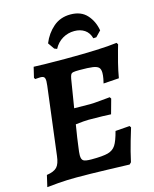

<svg xmlns="http://www.w3.org/2000/svg" viewBox="-128 -953 838 1048"><g transform="rotate(-15 291.0 -429.0)"><path d="M280 -74Q344 -74 373 -82Q402 -90 417 -113Q432 -136 446 -190L527 -196L533 -187Q528 -172 512 -117Q496 -62 483 -3L473 7Q443 6 345.5 3Q248 0 174 0Q121 0 71 4Q21 8 7 10L22 -55Q63 -61 80 -79Q97 -97 102 -141L150 -525L152 -550Q152 -567 146 -573Q140 -579 125 -579Q116 -579 107.5 -578Q99 -577 96 -577L91 -585L105 -644Q122 -643 172.5 -642Q223 -641 281 -641Q486 -641 576 -653L582 -643Q580 -636 573 -612Q566 -588 555.5 -546Q545 -504 538 -463L450 -457Q452 -463 455.5 -482Q459 -501 459 -515Q459 -536 449.5 -545.5Q440 -555 416 -558.5Q392 -562 342 -562Q318 -562 307.5 -560Q297 -558 293 -551Q289 -544 286 -528L260 -368L350 -367Q370 -367 410 -371Q450 -375 463 -376L469 -367L446 -284Q433 -285 396.5 -286Q360 -287 320 -287Q297 -287 246 -281Q235 -211 235 -212Q233 -194 228 -160.5Q223 -127 223 -112Q223 -88 234.5 -81Q246 -74 280 -74ZM254 -705 239 -711 214 -747Q235 -799 275 -833.5Q315 -868 372 -868Q432 -868 465 -831.5Q498 -795 507 -742L477 -711L460 -710Q451 -743 427 -759Q403 -775 369 -775Q333 -775 302.5 -757Q272 -739 254 -705Z"/></g></svg>

Font: Alegreya
Style: Bold Italic
Weight: 700
Italic angle: -7°
Designer: Juan Pablo del Peral
Foundry: Huerta Tipografica
Version: Version 2.007; ttfautohint (v1.6)